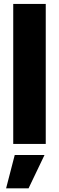

<svg xmlns="http://www.w3.org/2000/svg" viewBox="-20 -748 307 998"><path d="M217.8 -727.5V0H48.8V-727.5ZM11.7 231 56.6 57.6H211.4L128.4 231Z"/></svg>

Font: Inter 28pt ExtraBold
Style: Regular
Weight: 800
Designer: Rasmus Andersson
Foundry: rsms
Version: Version 4.001;git-66647c0bb